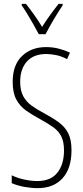

<svg xmlns="http://www.w3.org/2000/svg" viewBox="-20 -969 434 999"><path d="M352 -187Q352 -93 305.5 -41.5Q259 10 175 10Q144 10 107.5 3.5Q71 -3 41 -16V-57Q69 -43 105.5 -35Q142 -27 174 -27Q244 -27 278.5 -70.5Q313 -114 313 -186Q313 -230 299.5 -258Q286 -286 258.5 -306Q231 -326 187 -350Q148 -371 116 -393.5Q84 -416 65 -451Q46 -486 46 -543Q46 -631 94.5 -677.5Q143 -724 220 -724Q256 -724 289 -715Q322 -706 344 -695L329 -661Q300 -677 271 -682.5Q242 -688 221 -688Q155 -688 120 -649Q85 -610 85 -544Q85 -498 101 -468.5Q117 -439 145 -419Q173 -399 209 -380Q254 -356 286 -332.5Q318 -309 335 -275.5Q352 -242 352 -187ZM182 -791Q169 -815 153 -843.5Q137 -872 121 -898Q105 -924 93 -941V-949H115Q134 -925 157 -893Q180 -861 199 -829Q220 -862 239.5 -889Q259 -916 285 -949H306V-941Q284 -909 259.5 -867.5Q235 -826 217 -791Z"/></svg>

Font: Noto Sans Malayalam ExtraCondensed ExtraLight
Style: Regular
Weight: 200
Width: 2
Designer: Jelle Bosma - Monotype Design Team
Foundry: Monotype Imaging Inc.
Version: Version 2.104; ttfautohint (v1.8.4.7-5d5b)